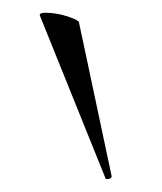

<svg xmlns="http://www.w3.org/2000/svg" viewBox="-20 -751 253 299"><path d="M42 -727Q41 -730 47 -731Q71 -732 97 -721Q103 -718 103 -716L154 -476Q154 -475 152 -473.5Q150 -472 147 -472Q144 -472 144 -474Z"/></svg>

Font: Cormorant
Style: Regular
Weight: 400
Designer: Christian Thalmann (Catharsis Fonts)
Version: Version 1.000;PS 001.000;hotconv 1.0.70;makeotf.lib2.5.58329